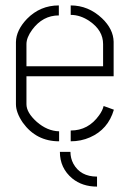

<svg xmlns="http://www.w3.org/2000/svg" viewBox="-20 -524 481 712"><path d="M339.8 168V130.9Q278.3 130.9 252 83Q241.2 62.5 241.2 39.1H202.1Q202.1 99.6 248 137.7Q285.2 168 339.8 168ZM39.1 -137.7V-368.2Q40 -412.1 80.1 -454.1Q128.9 -503.9 198.2 -503.9V-466.8Q138.7 -466.8 99.6 -414.1Q78.1 -384.8 78.1 -360.4V-278.3H362.3V-360.4Q362.3 -411.1 312.5 -445.3Q278.3 -468.8 242.2 -468.8V-503.9Q307.6 -503.9 358.4 -456.1Q400.4 -416 401.4 -369.1V-241.2H78.1V-137.7Q78.1 -106.4 116.2 -72.3Q155.3 -38.1 199.2 -37.1V0Q114.3 0 64.5 -69.3Q39.1 -106.4 39.1 -137.7ZM242.2 0V-40Q307.6 -40 347.7 -96.7Q360.4 -114.3 364.3 -130.9L402.3 -117.2Q380.9 -43.9 313.5 -14.6Q280.3 0 242.2 0Z"/></svg>

Font: Post No Bills Colombo
Style: Light
Weight: 400
Designer: Kosala Senevirathne, Siva Puranthara, Lasantha Premarathna, Tharique Azeez
Foundry: Mooniak
Version: Version 1.220 ; ttfautohint (v1.5)